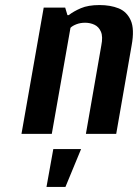

<svg xmlns="http://www.w3.org/2000/svg" viewBox="-20 -530 546 760"><path d="M65 0 153 -500H238L247 -470H252Q271 -485 300 -497.5Q329 -510 374 -510Q417 -510 449.5 -497Q482 -484 497.5 -449.5Q513 -415 501 -350L440 0H320L381 -350Q388 -385 379.5 -404.5Q371 -424 354 -432Q337 -440 317 -440Q298 -440 282.5 -434Q267 -428 259 -420L185 0ZM164 210 191 60H301L239 210Z"/></svg>

Font: Cuprum
Style: Bold Italic
Weight: 700
Italic angle: -10°
Designer: Jovanny Lemonad
Foundry: Jovanny Lemonad
Version: Version 3.000